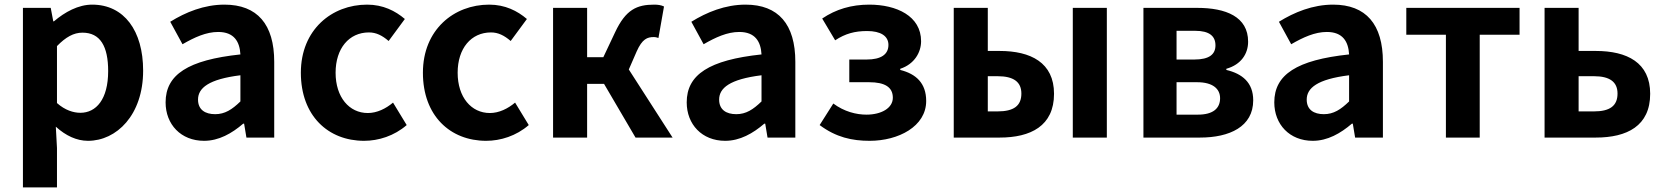

<svg xmlns="http://www.w3.org/2000/svg" viewBox="-20 -594 7188 829"><path d="M79 215H226V45L221 -47C264 -8 311 14 360 14C483 14 598 -97 598 -289C598 -461 516 -574 378 -574C318 -574 260 -542 213 -502H210L199 -560H79ZM327 -107C297 -107 261 -118 226 -149V-395C264 -434 298 -453 336 -453C413 -453 447 -394 447 -287C447 -165 395 -107 327 -107Z M861 14C925 14 981 -18 1030 -60H1034L1044 0H1164V-327C1164 -489 1091 -574 949 -574C861 -574 781 -541 715 -500L768 -403C820 -433 870 -456 922 -456C991 -456 1015 -414 1018 -359C792 -335 695 -272 695 -152C695 -57 761 14 861 14ZM909 -101C866 -101 835 -120 835 -164C835 -214 881 -252 1018 -269V-156C982 -121 951 -101 909 -101Z M1552 14C1614 14 1682 -7 1736 -54L1677 -151C1646 -125 1608 -106 1568 -106C1488 -106 1429 -174 1429 -280C1429 -385 1487 -454 1573 -454C1604 -454 1630 -441 1658 -417L1728 -512C1687 -547 1634 -574 1565 -574C1413 -574 1279 -466 1279 -280C1279 -94 1397 14 1552 14Z M2079 14C2141 14 2209 -7 2263 -54L2204 -151C2173 -125 2135 -106 2095 -106C2015 -106 1956 -174 1956 -280C1956 -385 2014 -454 2100 -454C2131 -454 2157 -441 2185 -417L2255 -512C2214 -547 2161 -574 2092 -574C1940 -574 1806 -466 1806 -280C1806 -94 1924 14 2079 14Z M2368 0H2515V-232H2588L2724 0H2884L2695 -294L2729 -372C2753 -426 2775 -434 2803 -434C2811 -434 2817 -432 2823 -430L2847 -566C2835 -572 2820 -574 2805 -574C2730 -574 2682 -553 2636 -455L2585 -347H2515V-560H2368Z M3111 14C3175 14 3231 -18 3280 -60H3284L3294 0H3414V-327C3414 -489 3341 -574 3199 -574C3111 -574 3031 -541 2965 -500L3018 -403C3070 -433 3120 -456 3172 -456C3241 -456 3265 -414 3268 -359C3042 -335 2945 -272 2945 -152C2945 -57 3011 14 3111 14ZM3159 -101C3116 -101 3085 -120 3085 -164C3085 -214 3131 -252 3268 -269V-156C3232 -121 3201 -101 3159 -101Z M3735 14C3859 14 3979 -48 3979 -158C3979 -235 3935 -275 3867 -292V-297C3928 -317 3957 -368 3957 -416C3957 -525 3851 -574 3733 -574C3656 -574 3589 -554 3530 -514L3586 -420C3630 -449 3671 -460 3724 -460C3782 -460 3816 -439 3816 -400C3816 -359 3784 -337 3722 -337H3647V-239H3733C3800 -239 3835 -218 3835 -172C3835 -127 3785 -99 3721 -99C3677 -99 3625 -112 3578 -147L3519 -54C3590 -1 3659 14 3735 14Z M4098 0H4296C4430 0 4531 -50 4531 -189C4531 -324 4430 -374 4296 -374H4245V-560H4098ZM4612 0H4759V-560H4612ZM4245 -113V-265H4287C4357 -265 4390 -240 4390 -190C4390 -137 4357 -113 4287 -113Z M4917 0H5161C5289 0 5391 -47 5391 -161C5391 -238 5343 -276 5275 -292V-297C5339 -315 5369 -362 5369 -414C5369 -522 5273 -560 5149 -560H4917ZM5060 -337V-461H5140C5202 -461 5228 -438 5228 -398C5228 -360 5202 -337 5137 -337ZM5060 -99V-239H5149C5217 -239 5248 -210 5248 -170C5248 -127 5219 -99 5152 -99Z M5648 14C5712 14 5768 -18 5817 -60H5821L5831 0H5951V-327C5951 -489 5878 -574 5736 -574C5648 -574 5568 -541 5502 -500L5555 -403C5607 -433 5657 -456 5709 -456C5778 -456 5802 -414 5805 -359C5579 -335 5482 -272 5482 -152C5482 -57 5548 14 5648 14ZM5696 -101C5653 -101 5622 -120 5622 -164C5622 -214 5668 -252 5805 -269V-156C5769 -121 5738 -101 5696 -101Z M6223 0H6369V-444H6541V-560H6052V-444H6223Z M6649 0H6870C7005 0 7105 -50 7105 -189C7105 -324 7005 -374 6870 -374H6796V-560H6649ZM6796 -113V-265H6862C6931 -265 6964 -240 6964 -190C6964 -137 6931 -113 6862 -113Z"/></svg>

Font: DAIFUKU Sans JP
Style: Bold
Weight: 700
Designer: Original font ‘Source Han Sans JP’ : Ryoko NISHIZUKA  (kana, bopomofo & ideographs); Paul D. Hunt (Latin, Greek & Cyrill
Foundry: Daifuku
Version: Version 1.001